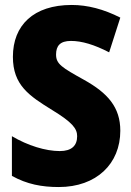

<svg xmlns="http://www.w3.org/2000/svg" viewBox="-20 -744 530 774"><path d="M465 -217C465 -312 414 -369 319 -422C229 -472 206 -486 206 -524C206 -559 222 -579 266 -579C310 -579 360 -564 420 -533L465 -673C398 -707 333 -724 269 -724C115 -724 32 -642 32 -515C32 -401 97 -358 191 -300C271 -251 291 -226 291 -195C291 -157 269 -135 221 -135C164 -135 92 -157 28 -195V-35C89 -1 149 10 217 10C369 10 465 -84 465 -217Z"/></svg>

Font: Noto Sans Armenian ExtraCondensed Black
Style: Regular
Weight: 900
Width: 2
Designer: Monotype Design Team
Foundry: Monotype Imaging Inc.
Version: Version 2.008